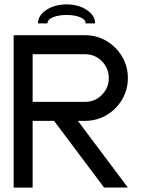

<svg xmlns="http://www.w3.org/2000/svg" viewBox="-20 -859 648 879"><path d="M129.4 -392.6H369.1Q414.6 -392.6 446.3 -424.6Q478 -456.5 478 -501.5Q478 -546.9 446.3 -578.9Q414.6 -610.8 369.1 -610.8H129.4ZM336.4 -305.7 565.4 -0.5H456.5L227.5 -305.7H129.4V0H42.5V-697.8H369.1Q423.3 -697.8 467.8 -671.4Q512.2 -645 538.8 -600.3Q565.4 -555.7 565.4 -501.5Q565.4 -447.8 538.8 -403.1Q512.2 -358.4 467.8 -332Q423.3 -305.7 369.1 -305.7ZM284.7 -838.9Q338.9 -838.9 377.2 -813.5Q415.5 -788.1 415.5 -752H372.1Q372.1 -770 346.4 -780.3Q320.8 -790.5 284.7 -790.5Q248.5 -790.5 222.9 -780.3Q197.3 -770 197.3 -752H153.8Q153.8 -788.1 192.1 -813.5Q230.5 -838.9 284.7 -838.9Z"/></svg>

Font: Qaz
Style: Regular
Weight: 400
Designer: GGBotNet
Foundry: f0n7
Version: 0.70